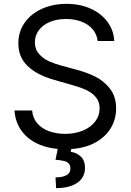

<svg xmlns="http://www.w3.org/2000/svg" viewBox="-20 -757 674 990"><path d="M347.3 11.7 344.5 25.6Q376.1 30.5 397.2 50.8Q418.3 71 418.3 109.4Q418.3 140.3 401.3 163.7Q384.2 187.1 350.7 200.1Q317.1 213.1 269.2 213.1L266.3 157.7Q301.5 157.7 322.3 146.7Q343 135.7 343 112.2Q343 96.2 335.2 87Q327.4 77.8 311.3 73.3Q295.1 68.9 266.3 66.8L277.7 11Q211.6 5 162.6 -21.3Q113.6 -47.6 85.9 -90.2Q58.2 -132.8 54.7 -187.5H145.6Q148.8 -147.7 172.6 -120.6Q196.4 -93.4 233.8 -80.1Q271.3 -66.8 316.1 -66.8Q366.1 -66.8 406.6 -83.3Q447.1 -99.8 470.3 -129.8Q493.6 -159.8 493.6 -198.9Q493.6 -233 474.3 -255.9Q454.9 -278.8 424.4 -293Q393.8 -307.2 348.7 -319.6L259.2 -345.2Q169.7 -370.7 122 -416.9Q74.2 -463.1 74.6 -534.1Q74.6 -593.8 107.2 -640.1Q139.9 -686.4 196.7 -711.8Q253.6 -737.2 323.2 -737.2Q392 -737.2 447.3 -712.4Q502.5 -687.5 534.6 -643.6Q566.8 -599.8 568.9 -545.5H483.7Q479.4 -580.6 457.4 -606.4Q435.4 -632.1 399.9 -645.6Q364.3 -659.1 320.3 -659.1Q272.7 -659.1 236.2 -643.5Q199.6 -627.8 179.7 -600.3Q159.8 -572.8 159.8 -538.4Q159.8 -502.5 181.8 -478.2Q203.8 -453.8 234 -440.5Q264.2 -427.2 300.4 -417.6L374.3 -397.7Q425.1 -384.2 469.1 -363.1Q513.1 -342 546 -301Q578.8 -259.9 578.8 -197.4Q578.5 -141.7 551.1 -96.2Q523.8 -50.8 471.6 -22.2Q419.4 6.4 347.3 11.7Z"/></svg>

Font: Riot Sans
Style: Regular
Weight: 400
Designer: Rasmus Andersson
Foundry: rsms
Version: Version 4.001